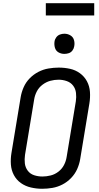

<svg xmlns="http://www.w3.org/2000/svg" viewBox="-20 -1162 616 1190"><path d="M241 8Q273 8 305 2.5Q337 -3 367 -18.5Q397 -34 421 -59Q445 -84 458.5 -114.5Q472 -145 477 -176L534 -521Q540 -557 537.5 -592.5Q535 -628 519 -658Q503 -688 475.5 -708Q448 -728 414 -735.5Q380 -743 344 -743Q313 -743 280.5 -737.5Q248 -732 218 -716.5Q188 -701 164 -676.5Q140 -652 126.5 -621Q113 -590 108 -559L51 -214Q45 -178 47.5 -142.5Q50 -107 66 -77Q82 -47 109.5 -27.5Q137 -8 171.5 0Q206 8 241 8ZM243 -68Q216 -68 191.5 -76Q167 -84 152 -104Q137 -124 134 -149.5Q131 -175 135 -202L192 -547Q196 -572 208.5 -596Q221 -620 243.5 -637Q266 -654 291.5 -661Q317 -668 343 -668Q369 -668 393.5 -659.5Q418 -651 433 -631.5Q448 -612 451 -586Q454 -560 450 -534L393 -189Q389 -163 376.5 -139Q364 -115 342 -98Q320 -81 294 -74.5Q268 -68 243 -68ZM379 -828Q393 -828 406.5 -832.5Q420 -837 429 -849Q438 -861 440 -875Q444 -895 438.5 -914Q433 -933 416 -943Q399 -953 379 -953Q365 -953 351.5 -948Q338 -943 329 -931Q320 -919 318 -905Q315 -885 320.5 -866Q326 -847 342.5 -837.5Q359 -828 379 -828ZM264 -1066H564V-1142H264Z"/></svg>

Font: Iosevka Sparkle
Style: Italic
Weight: 400
Italic angle: -9°
Designer: Belleve Invis
Foundry: Belleve Invis
Version: Version 4.5.0; ttfautohint (v1.8.3)